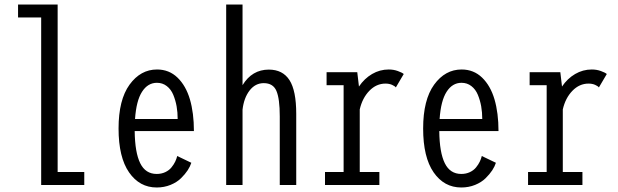

<svg xmlns="http://www.w3.org/2000/svg" viewBox="-20 -820 2740 851"><path d="M235.5 -57.5H353.5V0H162.5V-742.5H60V-800H235.5Z M828 -98.5Q823 -82.5 811.8 -65.2Q800.5 -48 782.2 -30Q764 -12 735.8 -0.5Q707.5 11 674.5 11Q598.5 11 552 -56Q505.5 -123 505.5 -250.5Q505.5 -377.5 554.2 -444.8Q603 -512 676 -512Q729.5 -512 766.8 -476Q804 -440 821.8 -379.5Q839.5 -319 839.5 -239H577Q578 -144 601.5 -96.5Q625 -49 674.5 -49Q695.5 -49 712.5 -57Q729.5 -65 740 -78Q750.5 -91 756.5 -103.5Q762.5 -116 765.5 -128.5ZM675.5 -453Q635 -453 609.5 -413.2Q584 -373.5 578.5 -292.5H767.5Q767.5 -322 762.8 -348.8Q758 -375.5 748 -399.8Q738 -424 719.2 -438.5Q700.5 -453 675.5 -453Z M982.5 0V-800H1055V-442.5Q1097 -511.5 1171.5 -511.5Q1233 -511.5 1263 -465Q1293 -418.5 1293 -315.5V0H1220V-304.5Q1220 -382.5 1205.2 -417Q1190.5 -451.5 1149 -451.5Q1111.5 -451.5 1086.2 -418.8Q1061 -386 1055 -334V0Z M1574.5 -57.5H1661.5V0H1420.5V-57.5H1503V-442.5H1427.5V-500H1563.5L1571 -436.5Q1595 -472 1629.2 -492Q1663.5 -512 1703 -512Q1724.5 -512 1743.2 -505.2Q1762 -498.5 1769.5 -492L1734.5 -432.5Q1730 -438.5 1717.5 -444Q1705 -449.5 1688.5 -449.5Q1648 -449.5 1617 -417.5Q1586 -385.5 1574.5 -335Z M2178 -98.5Q2173 -82.5 2161.8 -65.2Q2150.5 -48 2132.2 -30Q2114 -12 2085.8 -0.5Q2057.5 11 2024.5 11Q1948.5 11 1902 -56Q1855.5 -123 1855.5 -250.5Q1855.5 -377.5 1904.2 -444.8Q1953 -512 2026 -512Q2079.5 -512 2116.8 -476Q2154 -440 2171.8 -379.5Q2189.5 -319 2189.5 -239H1927Q1928 -144 1951.5 -96.5Q1975 -49 2024.5 -49Q2045.5 -49 2062.5 -57Q2079.5 -65 2090 -78Q2100.5 -91 2106.5 -103.5Q2112.5 -116 2115.5 -128.5ZM2025.5 -453Q1985 -453 1959.5 -413.2Q1934 -373.5 1928.5 -292.5H2117.5Q2117.5 -322 2112.8 -348.8Q2108 -375.5 2098 -399.8Q2088 -424 2069.2 -438.5Q2050.5 -453 2025.5 -453Z M2474.5 -57.5H2561.5V0H2320.5V-57.5H2403V-442.5H2327.5V-500H2463.5L2471 -436.5Q2495 -472 2529.2 -492Q2563.5 -512 2603 -512Q2624.5 -512 2643.2 -505.2Q2662 -498.5 2669.5 -492L2634.5 -432.5Q2630 -438.5 2617.5 -444Q2605 -449.5 2588.5 -449.5Q2548 -449.5 2517 -417.5Q2486 -385.5 2474.5 -335Z"/></svg>

Font: League Mono Condensed Light
Style: Regular
Weight: 300
Width: 1
Designer: Tyler Finck
Foundry: The League of Moveable Type / Tyler Finck
Version: Version 2.210